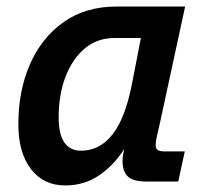

<svg xmlns="http://www.w3.org/2000/svg" viewBox="-20 -554 640 586"><path d="M179 12Q113 12 74.5 -38Q36 -88 36 -175Q36 -277 71.5 -358Q107 -439 174 -486.5Q241 -534 335 -534H545L468 -178Q463 -157 459 -139Q455 -121 455 -110Q455 -92 480 -92H544L524 0H426Q387 0 370.5 -15Q354 -30 354 -63Q354 -77 359 -99Q327 -49 282 -18.5Q237 12 179 12ZM227 -94Q285 -94 324 -144.5Q363 -195 383 -299L410 -438H330Q276 -438 238 -405.5Q200 -373 179.5 -318.5Q159 -264 159 -196Q159 -144 176.5 -119Q194 -94 227 -94Z"/></svg>

Font: Geist Mono SemiBold
Style: Italic
Weight: 600
Italic angle: -12°
Monospace: yes
Designer: Basement.studio, Andrés Briganti, Mateo Zaragoza
Foundry: Basement.studio, Vercel, Andrés Briganti, Guido Ferreyra, Mateo Zaragoza
Version: Version 1.500; ttfautohint (v1.8.4.7-5d5b)